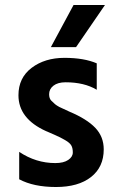

<svg xmlns="http://www.w3.org/2000/svg" viewBox="-20 -745 467 770"><path d="M285 -556H184L275 -725H401ZM396 -146Q396 -75 345 -35Q294 5 204.5 5Q115 5 57 -26V-136Q124 -91 202 -91Q235 -91 253.5 -103.5Q272 -116 272 -133.5Q272 -151 266 -161.5Q260 -172 243 -182Q221 -195 198.5 -204.5Q176 -214 174.5 -215Q173 -216 170 -217Q167 -218 165 -219Q54 -269 54 -363Q54 -433 107 -473Q160 -513 238.5 -513Q317 -513 368 -491V-385Q318 -415 243 -415Q212 -415 194.5 -401.5Q177 -388 177 -367Q177 -350 186 -341Q195 -332 201 -327Q207 -322 218 -316Q245 -303 259 -297Q328 -268 362 -232.5Q396 -197 396 -146Z"/></svg>

Font: Hind Kochi SemiBold
Style: Regular
Weight: 600
Designer: Dhruvi Tolia
Foundry: Indian Type Foundry
Version: Version 0.702;PS 1.0;hotconv 1.0.81;makeotf.lib2.5.63406